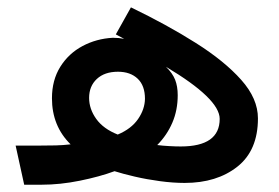

<svg xmlns="http://www.w3.org/2000/svg" viewBox="-20 -507 766 527"><path d="M22.9 -107.4H88.4Q114.3 -107.4 133.5 -107.9Q152.8 -108.4 173.8 -110.8Q122.6 -161.1 122.6 -237.3Q122.6 -287.1 145.5 -323.7Q168.5 -360.4 206.5 -380.6Q244.6 -400.9 289.6 -403.3Q306.6 -403.3 320.8 -400.4L297.9 -412.6L339.4 -486.8Q438.5 -439 517.3 -389.2Q596.2 -339.4 642.1 -287.8Q688 -236.3 688 -182.1Q688 -94.2 631.6 -49.6Q575.2 -4.9 486.8 -4.9Q454.6 -4.9 418.7 -9.8Q382.8 -14.6 350.1 -22.2Q317.4 -29.8 294.4 -37.1Q253.4 -22 199.2 -11Q145 0 94.2 0H46.4ZM435.5 -323.7Q453.6 -306.2 460.7 -288.1Q467.8 -270 467.8 -245.6Q467.8 -204.6 453.1 -170.4Q438.5 -136.2 411.6 -108.9Q426.8 -106.9 444.3 -106Q461.9 -105 476.1 -105Q583 -105 583 -180.7Q583 -235.8 435.5 -323.7ZM303.2 -137.7Q340.3 -153.3 358.9 -180.2Q377.4 -207 377.9 -235.8Q377.9 -272 357.9 -291Q337.9 -310.1 303.7 -310.1Q267.1 -310.1 245.8 -290.3Q224.6 -270.5 224.6 -238.3Q224.6 -208 244.1 -180.7Q263.7 -153.3 303.2 -137.7Z"/></svg>

Font: Vazir Medium FD-WOL
Style: Medium-FD-WOL
Weight: 500
Designer: Saber Rastikerdar
Foundry: Saber Rastikerdar
Version: Version 30.0.0